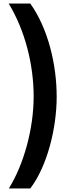

<svg xmlns="http://www.w3.org/2000/svg" viewBox="-20 -820 379 1084"><path d="M300 -274C300 -456 251 -660 151 -800H29C121 -649 170 -456 170 -275C170 -94 115 107 30 244H151C247 118 300 -97 300 -274Z"/></svg>

Font: Noto Sans Malayalam
Style: Bold
Weight: 700
Designer: Jelle Bosma - Monotype Design Team
Foundry: Monotype Imaging Inc.
Version: Version 2.104